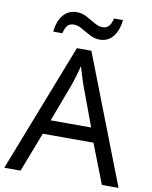

<svg xmlns="http://www.w3.org/2000/svg" viewBox="-98 -985 834 1056"><g transform="rotate(10 319.5 -456.5)"><path d="M545 0 459 -221H176L91 0H0L279 -717H360L638 0ZM352 -517Q349 -525 342 -546Q335 -567 328.5 -589.5Q322 -612 318 -624Q311 -593 302 -563.5Q293 -534 287 -517L206 -301H432ZM135 -784Q141 -843 169.5 -877.5Q198 -912 245 -912Q275 -912 301.5 -897.5Q328 -883 352 -869Q376 -855 397 -855Q420 -855 432.5 -869.5Q445 -884 452 -913H502Q496 -855 468 -820Q440 -785 393 -785Q365 -785 338.5 -799Q312 -813 287.5 -827.5Q263 -842 241 -842Q217 -842 205 -827.5Q193 -813 186 -784Z"/></g></svg>

Font: Noto Sans Old Persian
Style: Regular
Weight: 400
Designer: Monotype Design Team
Foundry: Monotype Imaging Inc.
Version: Version 2.001; ttfautohint (v1.8.4.7-5d5b)